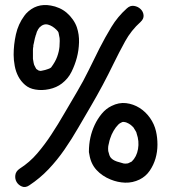

<svg xmlns="http://www.w3.org/2000/svg" viewBox="-20 -748 683 777"><path d="M439.5 -490.2Q397.5 -403.3 347.7 -318.4Q322.3 -275.4 296.4 -230.5Q270.5 -185.5 241.2 -143.1Q211.9 -100.6 176.8 -63.5Q141.6 -26.4 98.6 2Q83 12.7 68.8 6.8Q54.7 1 47.4 -11.2Q40 -23.4 42 -39.1Q43.9 -54.7 59.6 -65.4Q99.6 -90.8 130.9 -127.4Q162.1 -164.1 187.5 -203.1Q215.8 -246.1 240.7 -289.6Q265.6 -333 292 -377Q317.4 -419.9 338.9 -463.9Q360.4 -507.8 382.8 -552.7Q405.3 -596.7 430.7 -638.7Q456.1 -680.7 493.2 -713.9Q506.8 -726.6 522.5 -724.1Q538.1 -721.7 548.8 -711.4Q559.6 -701.2 561 -686.5Q562.5 -671.9 548.8 -659.2Q510.7 -625 486.3 -580.6Q461.9 -536.1 439.5 -490.2ZM431.6 -319.3Q460.9 -334 490.2 -330.6Q519.5 -327.1 544.4 -311.5Q569.3 -295.9 586.9 -271Q604.5 -246.1 611.3 -216.8Q617.2 -191.4 617.2 -162.6Q617.2 -133.8 609.4 -106.9Q601.6 -80.1 585.9 -57.1Q570.3 -34.2 544.9 -21.5Q516.6 -7.8 486.3 -8.8Q456.1 -9.8 427.7 -21.5Q393.6 -35.2 370.6 -60.1Q347.7 -85 341.8 -122.1Q340.8 -128.9 340.3 -129.9Q339.8 -130.9 339.8 -132.8Q339.8 -164.1 345.7 -190.9Q351.6 -217.8 363.3 -242.7Q375 -267.6 392.1 -288.1Q409.2 -308.6 431.6 -319.3ZM512.7 -93.8Q533.2 -113.3 538.6 -145Q543.9 -176.8 533.2 -207Q531.2 -213.9 531.7 -212.9Q532.2 -211.9 528.3 -218.8Q527.3 -219.7 523.4 -226.6Q519.5 -233.4 522.5 -229.5Q515.6 -237.3 508.8 -242.7Q502 -248 492.2 -252Q487.3 -253.9 481.9 -254.4Q476.6 -254.9 474.6 -253.9Q472.7 -252.9 467.8 -250.5Q462.9 -248 459 -244.1Q448.2 -233.4 439.5 -218.3Q430.7 -203.1 425.8 -187.5Q423.8 -182.6 422.9 -178.2Q421.9 -173.8 420.9 -168.9Q419.9 -167 418.9 -160.6Q418 -154.3 418 -156.2Q417 -146.5 418 -136.7Q419.9 -127.9 422.9 -119.6Q425.8 -111.3 431.6 -106.4Q436.5 -101.6 444.8 -97.7Q453.1 -93.8 461.9 -91.8Q473.6 -87.9 480.5 -86.4Q487.3 -85 498 -86.9Q506.8 -90.8 510.3 -92.8Q513.7 -94.7 512.7 -93.8ZM185.5 -725.6Q203.1 -722.7 219.7 -715.3Q236.3 -708 250 -696.3Q263.7 -684.6 274.4 -669.4Q285.2 -654.3 291 -637.7Q300.8 -608.4 299.8 -576.2Q298.8 -543.9 291 -514.6Q283.2 -485.4 269.5 -457.5Q255.9 -429.7 230.5 -410.2Q209 -393.6 179.2 -387.2Q149.4 -380.9 123 -385.7Q98.6 -389.6 81.5 -404.3Q64.5 -418.9 54.2 -438.5Q43.9 -458 39.6 -481.4Q35.2 -504.9 35.2 -526.4Q35.2 -567.4 44.4 -608.9Q53.7 -650.4 78.1 -683.6L85 -692.4Q126 -736.3 185.5 -725.6ZM220.7 -558.6Q221.7 -569.3 221.7 -582.5Q221.7 -595.7 219.7 -601.6Q217.8 -612.3 216.8 -616.2Q215.8 -620.1 209 -627Q192.4 -643.6 174.3 -648.4Q156.2 -653.3 139.6 -636.7Q132.8 -627.9 132.3 -625.5Q131.8 -623 129.9 -621.1Q129.9 -620.1 127.9 -615.2Q126 -610.4 126 -608.4Q124 -604.5 123.5 -601.1Q123 -597.7 121.1 -592.8Q120.1 -587.9 119.1 -583.5Q118.2 -579.1 117.2 -574.2Q116.2 -572.3 115.2 -565.9Q114.3 -559.6 115.2 -561.5Q113.3 -553.7 113.3 -545.4Q113.3 -537.1 113.3 -529.3V-509.8Q115.2 -497.1 116.2 -493.2Q117.2 -489.3 118.2 -485.4Q122.1 -476.6 124.5 -473.1Q127 -469.7 127 -468.8Q135.7 -462.9 136.7 -462.4Q137.7 -461.9 139.6 -461.9Q144.5 -460 149.4 -461.9Q158.2 -463.9 162.6 -464.8Q167 -465.8 171.9 -467.8Q179.7 -469.7 186.5 -474.6Q204.1 -498 211.4 -518.6Q218.8 -539.1 220.7 -558.6Z"/></svg>

Font: Schoolbell
Style: Regular
Weight: 400
Designer: Font Diner, Inc
Foundry: Font Diner, Inc
Version: Version 1.000